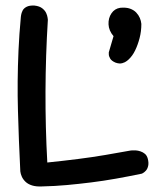

<svg xmlns="http://www.w3.org/2000/svg" viewBox="-20 -672 596 690"><path d="M131 -2Q110 -1 95.5 -5.5Q81 -10 72 -18.5Q63 -27 58.5 -37Q54 -47 53 -56Q50 -114 48 -168Q46 -222 44.5 -274.5Q43 -327 43.5 -380.5Q44 -434 46.5 -491Q49 -548 55 -612Q55 -612 56 -618.5Q57 -625 61 -633.5Q65 -642 75.5 -647.5Q86 -653 104 -652Q122 -650 132 -642Q142 -634 146 -625Q150 -616 151 -608.5Q152 -601 152 -601Q144 -472 143.5 -343.5Q143 -215 150 -88Q208 -94 259.5 -100.5Q311 -107 358 -115Q405 -123 449 -131Q449 -131 454.5 -131.5Q460 -132 468 -131.5Q476 -131 485 -128Q494 -125 501 -119Q508 -113 511 -102Q515 -87 512.5 -76Q510 -65 504.5 -59Q499 -53 494.5 -50.5Q490 -48 490 -48Q442 -38 397 -30Q352 -22 308 -16.5Q264 -11 220.5 -7Q177 -3 131 -2ZM395 -447Q381 -453 376 -461.5Q371 -470 371 -477Q371 -484 371 -484L388 -542Q371 -562 370 -584.5Q369 -607 380.5 -624Q392 -641 412 -644Q433 -646 447 -641Q461 -636 469.5 -627Q478 -618 482.5 -607.5Q487 -597 488 -586Q488 -559 481.5 -534.5Q475 -510 465.5 -490.5Q456 -471 442 -458Q442 -458 436 -453Q430 -448 419.5 -445Q409 -442 395 -447Z"/></svg>

Font: Sour Gummy
Style: Regular
Weight: 400
Designer: Stefie Justprince
Foundry: Eifetstype
Version: Version 1.000